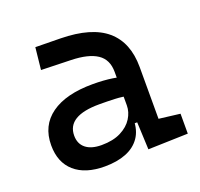

<svg xmlns="http://www.w3.org/2000/svg" viewBox="-99 -632 784 752"><g transform="rotate(-20 293.0 -256.0)"><path d="M399.4 4.9 392.6 -148.4 378.9 -191.4V-325.2Q378.9 -377 342.5 -401.1Q306.2 -425.3 234.4 -427.2L110.4 -430.7L120.1 -522.5L224.6 -521Q353 -519 415.3 -465.6Q477.5 -412.1 477.5 -309.6V-93.8L565.4 -83V0ZM216.8 9.8Q135.7 9.8 91.3 -29.3Q46.9 -68.4 46.9 -139.6Q46.9 -221.7 108.2 -265.6Q169.4 -309.6 281.2 -309.6Q327.6 -309.6 364 -304Q400.4 -298.3 428.7 -287.1L407.2 -216.8Q374.5 -224.1 343.3 -225.3Q312 -226.6 279.3 -226.6Q144.5 -226.6 144.5 -144.5Q144.5 -110.4 167.7 -91.8Q190.9 -73.2 233.4 -73.2Q281.7 -73.2 314.2 -89.8Q346.7 -106.4 362.8 -132.3Q378.9 -158.2 378.9 -185.5V-242.2L409.2 -109.4H368.2L384.8 -125Q384.8 -80.1 364 -50Q343.3 -20 305.7 -5.1Q268.1 9.8 216.8 9.8Z"/></g></svg>

Font: Cascadia Mono
Style: Regular
Weight: 400
Monospace: yes
Designer: Aaron Bell
Foundry: Saja Typeworks
Version: Version 2102.003